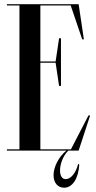

<svg xmlns="http://www.w3.org/2000/svg" viewBox="-20 -720 459 918"><path d="M294 136.5C276 136.5 267 119 267 95C267 65.5 280.5 26 306.5 0H356L411 -168H403L319.1 -6H173V-420H245.9L262.5 -309H271.5V-537H262.5L245.9 -426H173V-694H318L373 -532H381L356 -700H13V-694H73V-6H13V0H297.5C260.8 28.8 236 79 236 117.5C236 153.5 256 177.5 286.5 177.5C326.5 177.5 355 133.5 359 67.5L354 63C343 107 319 136.5 294 136.5Z"/></svg>

Font: Picaflor 72 pt
Style: Regular
Weight: 400
Designer: Ariel Martín Pérez
Foundry: Tunera Type Foundry
Version: Version 1.000;hotconv 1.0.109;makeotfexe 2.5.65596